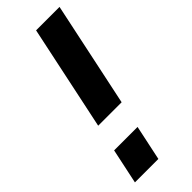

<svg xmlns="http://www.w3.org/2000/svg" viewBox="-238 -746 776 776"><g transform="rotate(-45 150.0 -358.5)"><path d="M71 -267 166 -717H300L205 -267ZM14 0 46 -151H180L148 0Z"/></g></svg>

Font: Raleway-v4020
Style: Bold Italic
Weight: 700
Italic angle: -12°
Designer: Matt McInerney, Pablo Impallari, Rodrigo Fuenzalida
Foundry: Matt McInerney, Pablo Impallari, Rodrigo Fuenzalida
Version: Version 4.020;PS 004.020;hotconv 1.0.88;makeotf.lib2.5.64775